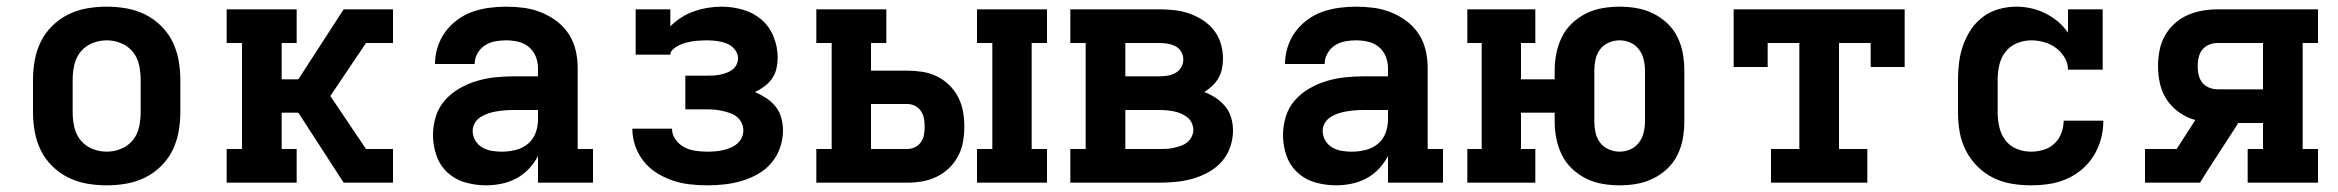

<svg xmlns="http://www.w3.org/2000/svg" viewBox="-20 -548 7015 576"><path d="M300 8Q271 8 241.5 3Q212 -2 185.5 -15Q159 -28 137.5 -49Q116 -70 103 -96Q90 -122 84.5 -151.5Q79 -181 79 -210V-310Q79 -339 84.5 -368.5Q90 -398 103 -424Q116 -450 137.5 -471Q159 -492 185.5 -505Q212 -518 241.5 -523Q271 -528 300 -528Q329 -528 358.5 -523Q388 -518 414.5 -505Q441 -492 462.5 -471Q484 -450 497 -424Q510 -398 515.5 -368.5Q521 -339 521 -310V-210Q521 -181 515.5 -151.5Q510 -122 497 -96Q484 -70 462.5 -49Q441 -28 414.5 -15Q388 -2 358.5 3Q329 8 300 8ZM300 -93Q322 -93 343 -101.5Q364 -110 378 -127Q392 -144 397 -166Q402 -188 402 -210V-310Q402 -332 397 -354Q392 -376 378 -393Q364 -410 343 -418.5Q322 -427 300 -427Q278 -427 257 -418.5Q236 -410 222 -393Q208 -376 203 -354Q198 -332 198 -310V-210Q198 -188 203 -166Q208 -144 222 -127Q236 -110 257 -101.5Q278 -93 300 -93Z M660 0V-101H706V-419H660V-520H870V-419H825V-310H875L1011 -520H1159V-419H1078L971 -260L1078 -101H1159V0H1011L875 -210H825V-101H870V0Z M1438 8Q1407 8 1376.5 -0.5Q1346 -9 1323 -30Q1300 -51 1289.5 -81Q1279 -111 1279 -142Q1279 -171 1287.5 -198.5Q1296 -226 1314.5 -247Q1333 -268 1358 -282.5Q1383 -297 1410 -305Q1437 -313 1465 -316Q1493 -319 1521 -319H1594V-344Q1594 -362 1587 -379Q1580 -396 1566 -407.5Q1552 -419 1534 -423Q1516 -427 1498 -427Q1482 -427 1465.5 -424Q1449 -421 1435 -412Q1421 -403 1412.5 -388Q1404 -373 1404 -356H1285Q1285 -382 1293 -407Q1301 -432 1316 -452.5Q1331 -473 1352 -488.5Q1373 -504 1397 -512.5Q1421 -521 1447 -524.5Q1473 -528 1498 -528Q1525 -528 1551.5 -524.5Q1578 -521 1603 -511Q1628 -501 1650 -484.5Q1672 -468 1686.5 -445.5Q1701 -423 1707 -397Q1713 -371 1713 -344V-101H1759V0H1594V-80Q1583 -59 1566.5 -41.5Q1550 -24 1529.5 -13Q1509 -2 1485.5 3Q1462 8 1438 8ZM1485 -93Q1506 -93 1526.5 -98Q1547 -103 1563 -116Q1579 -129 1586.5 -148.5Q1594 -168 1594 -189V-218H1521Q1508 -218 1495.5 -217Q1483 -216 1470.5 -214Q1458 -212 1445.5 -208Q1433 -204 1422 -197Q1411 -190 1404.5 -179Q1398 -168 1398 -155Q1398 -140 1406 -126.5Q1414 -113 1427 -105.5Q1440 -98 1455 -95.5Q1470 -93 1485 -93Z M2102 8Q2076 8 2049.5 5Q2023 2 1998 -6.5Q1973 -15 1950.5 -29Q1928 -43 1911.5 -63.5Q1895 -84 1886 -109.5Q1877 -135 1877 -162H1996Q1996 -144 2007 -129Q2018 -114 2033.5 -106Q2049 -98 2067 -95.5Q2085 -93 2102 -93Q2114 -93 2125.5 -94Q2137 -95 2148.5 -97.5Q2160 -100 2171 -104.5Q2182 -109 2191 -116.5Q2200 -124 2205 -134.5Q2210 -145 2210 -157Q2210 -169 2204.5 -180Q2199 -191 2190 -198Q2181 -205 2169.5 -209Q2158 -213 2146.5 -215.5Q2135 -218 2123.5 -219Q2112 -220 2100 -220H2036V-321H2100Q2110 -321 2120 -321.5Q2130 -322 2140 -324Q2150 -326 2159.5 -329.5Q2169 -333 2177 -339Q2185 -345 2189.5 -354Q2194 -363 2194 -373Q2194 -388 2184 -400Q2174 -412 2160 -417.5Q2146 -423 2131 -425Q2116 -427 2101 -427Q2093 -427 2085 -426.5Q2077 -426 2069.5 -425.5Q2062 -425 2054 -423.5Q2046 -422 2038.5 -420Q2031 -418 2023.5 -415Q2016 -412 2009.5 -408Q2003 -404 1997 -398Q1991 -392 1991 -384H1887V-520H1991V-469Q2006 -484 2024 -495.5Q2042 -507 2062 -514Q2082 -521 2103 -524.5Q2124 -528 2145 -528Q2177 -528 2208.5 -519Q2240 -510 2264 -489.5Q2288 -469 2300.5 -438.5Q2313 -408 2313 -376Q2313 -359 2309.5 -343Q2306 -327 2296.5 -313Q2287 -299 2273.5 -289Q2260 -279 2245 -272Q2263 -264 2279 -253.5Q2295 -243 2307 -228Q2319 -213 2324 -194Q2329 -175 2329 -156Q2329 -130 2320 -104.5Q2311 -79 2294 -59Q2277 -39 2254 -26Q2231 -13 2206 -5.5Q2181 2 2155 5Q2129 8 2102 8Z M2911 0V-101H2957V-419H2911V-520H3121V-419H3075V-101H3121V0ZM2429 0V-101H2475V-419H2429V-520H2639V-419H2593V-336H2702Q2725 -336 2747.5 -332.5Q2770 -329 2790.5 -319Q2811 -309 2827.5 -293Q2844 -277 2854.5 -256.5Q2865 -236 2869 -213.5Q2873 -191 2873 -168Q2873 -145 2869 -122.5Q2865 -100 2854.5 -80Q2844 -60 2827.5 -44Q2811 -28 2790.5 -18Q2770 -8 2747.5 -4Q2725 0 2702 0ZM2593 -101H2702Q2714 -101 2725 -106.5Q2736 -112 2743 -122Q2750 -132 2752 -144Q2754 -156 2754 -168Q2754 -180 2752 -192Q2750 -204 2743 -214.5Q2736 -225 2725 -230.5Q2714 -236 2702 -236H2593Z M3191 0V-101H3237V-419H3191V-520H3458Q3481 -520 3503.5 -517.5Q3526 -515 3547.5 -507.5Q3569 -500 3588.5 -487.5Q3608 -475 3622 -457Q3636 -439 3642.5 -417Q3649 -395 3649 -372Q3649 -357 3646 -342Q3643 -327 3635.5 -314Q3628 -301 3617 -290.5Q3606 -280 3593 -272Q3611 -265 3627 -254.5Q3643 -244 3655.5 -229Q3668 -214 3673.5 -195Q3679 -176 3679 -156Q3679 -131 3670.5 -106.5Q3662 -82 3645 -63Q3628 -44 3605.5 -31.5Q3583 -19 3558.5 -12Q3534 -5 3508.5 -2.5Q3483 0 3458 0ZM3356 -319H3458Q3470 -319 3482.5 -321Q3495 -323 3506 -329Q3517 -335 3523.5 -346Q3530 -357 3530 -370Q3530 -382 3523.5 -393Q3517 -404 3506 -409.5Q3495 -415 3482.5 -417Q3470 -419 3458 -419H3356ZM3356 -101H3458Q3469 -101 3480 -101.5Q3491 -102 3501.5 -104.5Q3512 -107 3522.5 -110.5Q3533 -114 3541.5 -121Q3550 -128 3555 -138Q3560 -148 3560 -158Q3560 -169 3555 -179.5Q3550 -190 3541.5 -196.5Q3533 -203 3522.5 -207.5Q3512 -212 3501.5 -214Q3491 -216 3480 -217Q3469 -218 3458 -218H3356Z M3988 8Q3957 8 3926.5 -0.5Q3896 -9 3873 -30Q3850 -51 3839.5 -81Q3829 -111 3829 -142Q3829 -171 3837.5 -198.5Q3846 -226 3864.5 -247Q3883 -268 3908 -282.5Q3933 -297 3960 -305Q3987 -313 4015 -316Q4043 -319 4071 -319H4144V-344Q4144 -362 4137 -379Q4130 -396 4116 -407.5Q4102 -419 4084 -423Q4066 -427 4048 -427Q4032 -427 4015.5 -424Q3999 -421 3985 -412Q3971 -403 3962.5 -388Q3954 -373 3954 -356H3835Q3835 -382 3843 -407Q3851 -432 3866 -452.5Q3881 -473 3902 -488.5Q3923 -504 3947 -512.5Q3971 -521 3997 -524.5Q4023 -528 4048 -528Q4075 -528 4101.5 -524.5Q4128 -521 4153 -511Q4178 -501 4200 -484.5Q4222 -468 4236.5 -445.5Q4251 -423 4257 -397Q4263 -371 4263 -344V-101H4309V0H4144V-80Q4133 -59 4116.5 -41.5Q4100 -24 4079.5 -13Q4059 -2 4035.5 3Q4012 8 3988 8ZM4035 -93Q4056 -93 4076.5 -98Q4097 -103 4113 -116Q4129 -129 4136.5 -148.5Q4144 -168 4144 -189V-218H4071Q4058 -218 4045.5 -217Q4033 -216 4020.5 -214Q4008 -212 3995.5 -208Q3983 -204 3972 -197Q3961 -190 3954.5 -179Q3948 -168 3948 -155Q3948 -140 3956 -126.5Q3964 -113 3977 -105.5Q3990 -98 4005 -95.5Q4020 -93 4035 -93Z M4839 8Q4813 8 4787 3.5Q4761 -1 4738 -12.5Q4715 -24 4696 -42Q4677 -60 4665.5 -83.5Q4654 -107 4649 -132.5Q4644 -158 4644 -184V-210H4543V-101H4586V0H4382V-101H4425V-419H4382V-520H4586V-419H4543V-310H4644V-336Q4644 -362 4649 -387.5Q4654 -413 4665.5 -436.5Q4677 -460 4696 -478Q4715 -496 4738 -507.5Q4761 -519 4787 -523.5Q4813 -528 4839 -528Q4865 -528 4890.5 -523.5Q4916 -519 4939.5 -507.5Q4963 -496 4982 -478Q5001 -460 5012.5 -436.5Q5024 -413 5028.5 -387.5Q5033 -362 5033 -336V-184Q5033 -158 5028.5 -132.5Q5024 -107 5012.5 -83.5Q5001 -60 4982 -42Q4963 -24 4939.5 -12.5Q4916 -1 4890.5 3.5Q4865 8 4839 8ZM4839 -93Q4856 -93 4871.5 -100Q4887 -107 4897 -120.5Q4907 -134 4911 -150.5Q4915 -167 4915 -184V-336Q4915 -353 4911 -369.5Q4907 -386 4897 -399.5Q4887 -413 4871.5 -420Q4856 -427 4839 -427Q4822 -427 4806 -420Q4790 -413 4780 -399.5Q4770 -386 4766.5 -369.5Q4763 -353 4763 -336V-184Q4763 -167 4766.5 -150.5Q4770 -134 4780 -120.5Q4790 -107 4806 -100Q4822 -93 4839 -93Z M5293 0V-101H5378V-419H5283V-347H5181V-520H5694V-347H5592V-419H5497V-101H5582V0Z M6073 8Q6043 8 6014 3Q5985 -2 5959 -15Q5933 -28 5912 -49Q5891 -70 5877.5 -96.5Q5864 -123 5859 -152Q5854 -181 5854 -210V-310Q5854 -336 5857.5 -362.5Q5861 -389 5870 -414Q5879 -439 5894 -461Q5909 -483 5930.5 -498.5Q5952 -514 5977.5 -521Q6003 -528 6029 -528Q6052 -528 6074 -523Q6096 -518 6116 -508Q6136 -498 6153.5 -483.5Q6171 -469 6184 -450V-520H6288V-339H6184Q6184 -359 6173.5 -376Q6163 -393 6147.5 -404.5Q6132 -416 6112.5 -421.5Q6093 -427 6074 -427Q6052 -427 6031 -418.5Q6010 -410 5996.5 -392.5Q5983 -375 5978 -353.5Q5973 -332 5973 -310V-210Q5973 -188 5978 -166.5Q5983 -145 5996 -127.5Q6009 -110 6030 -101.5Q6051 -93 6073 -93Q6092 -93 6110.5 -98.5Q6129 -104 6143 -117Q6157 -130 6164 -148.5Q6171 -167 6171 -186H6290Q6290 -158 6283 -131.5Q6276 -105 6261.5 -81.5Q6247 -58 6226 -40Q6205 -22 6179.5 -11Q6154 0 6127 4Q6100 8 6073 8Z M6415 0V-101H6510L6566 -188Q6540 -195 6518 -210.5Q6496 -226 6481 -248Q6466 -270 6460 -296.5Q6454 -323 6454 -350Q6454 -373 6458.5 -396.5Q6463 -420 6474.5 -440.5Q6486 -461 6503.5 -477Q6521 -493 6542.5 -502.5Q6564 -512 6587 -516Q6610 -520 6634 -520H6934V-419H6888V-101H6934V0H6723V-101H6769V-179H6695L6605 -40L6580 0ZM6634 -280H6769V-419H6634Q6620 -419 6607.5 -414Q6595 -409 6587 -399Q6579 -389 6576 -376Q6573 -363 6573 -350Q6573 -336 6576 -323Q6579 -310 6587 -300Q6595 -290 6607.5 -285Q6620 -280 6634 -280Z"/></svg>

Font: Iosevka Etoile
Style: Bold
Weight: 700
Designer: Belleve Invis
Foundry: Belleve Invis
Version: Version 28.1.0; ttfautohint (v1.8.4)